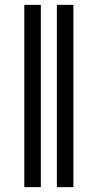

<svg xmlns="http://www.w3.org/2000/svg" viewBox="-20 -770 401 790"><path d="M80 0V-750H148V0ZM214 0V-750H282V0Z"/></svg>

Font: Linguistics Pro
Style: Regular
Weight: 400
Designer: Stefan Peev, Context Ltd
Foundry: Stefan Peev, Context Ltd
Version: Version 001.000